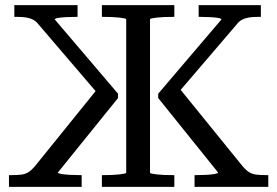

<svg xmlns="http://www.w3.org/2000/svg" viewBox="-20 -730 1083 750"><path d="M740 0V-46H749Q768 -46 787 -47Q806 -48 819 -50.5Q832 -53 832 -56L598 -347V-364L845 -654Q844 -658 832 -660Q820 -662 802 -663Q784 -664 766 -664H756V-710H999V-664H984Q966 -664 951.5 -661.5Q937 -659 925.5 -653Q914 -647 904 -634L667 -357V-402L929 -79Q941 -65 953 -57.5Q965 -50 980.5 -48Q996 -46 1018 -46H1028V0ZM299 0H15V-46H26Q49 -46 64 -48Q79 -50 91 -57.5Q103 -65 115 -79L376 -402L368 -357L131 -634Q121 -647 109.5 -653Q98 -659 83.5 -661.5Q69 -664 51 -664H36V-710H283V-664H273Q255 -664 237 -663Q219 -662 207 -660Q195 -658 194 -654L441 -364V-347L206 -56Q206 -53 219.5 -50.5Q233 -48 252.5 -47Q272 -46 290 -46H299ZM378 0V-46H387Q400 -46 415.5 -46.5Q431 -47 444 -48.5Q457 -50 465 -51.5Q473 -53 473 -56V-654Q473 -657 465 -658.5Q457 -660 444 -661.5Q431 -663 415.5 -663.5Q400 -664 387 -664H378V-710H661V-664H652Q638 -664 623 -663.5Q608 -663 595 -661.5Q582 -660 574 -658.5Q566 -657 566 -654V-56Q566 -53 574 -51.5Q582 -50 595 -48.5Q608 -47 623 -46.5Q638 -46 652 -46H661V0Z"/></svg>

Font: Roboto Serif 28pt
Style: Regular
Weight: 400
Designer: Greg Gazdowicz
Foundry: Commercial Type
Version: Version 1.008